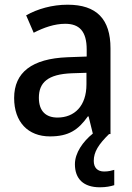

<svg xmlns="http://www.w3.org/2000/svg" viewBox="-20 -569 561 815"><path d="M378 114C378 76 398 44 443 0H449V-364C449 -488 390 -549 267 -549C201 -549 139 -531 91 -504L123 -430C166 -452 211 -468 257 -468C316 -468 348 -437 348 -359V-329L266 -326C116 -320 40 -262 40 -153C40 -51 99 10 192 10C271 10 312 -17 353 -75H356L374 -2C332 32 298 80 298 128C298 190 334 226 404 226C430 226 449 222 465 217V152C455 155 441 159 422 159C394 159 378 143 378 114ZM285 -258 347 -260V-211C347 -119 296 -70 224 -70C176 -70 145 -96 145 -154C145 -218 182 -254 285 -258Z"/></svg>

Font: Noto Sans Devanagari UI SemiCondensed Medium
Style: Regular
Weight: 500
Width: 4
Designer: Jelle Bosma - Monotype Design Team
Foundry: Monotype Imaging Inc.
Version: Version 2.004